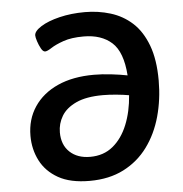

<svg xmlns="http://www.w3.org/2000/svg" viewBox="-51 -757 775 811"><g transform="rotate(-5 336.0 -351.0)"><path d="M297 5Q215 5 164 -24Q113 -53 88.5 -101Q64 -149 64 -206Q64 -276 99.5 -329Q135 -382 199.5 -411Q264 -440 353 -440Q388 -440 426.5 -435.5Q465 -431 495 -425Q488 -525 443.5 -565Q399 -605 324 -605Q272 -605 238 -593Q204 -581 185 -568.5Q166 -556 157 -556Q148 -556 140 -570.5Q132 -585 126.5 -602Q121 -619 121 -627Q121 -645 151 -664Q181 -683 230.5 -695Q280 -707 338 -707Q395 -707 447 -691Q499 -675 538.5 -639Q578 -603 601 -542Q624 -481 624 -392Q624 -312 604 -240Q584 -168 543.5 -113Q503 -58 441.5 -26.5Q380 5 297 5ZM189 -210Q189 -157 221.5 -126.5Q254 -96 308 -96Q365 -96 404.5 -128.5Q444 -161 466.5 -216.5Q489 -272 494 -341Q472 -345 441 -348Q410 -351 384 -351Q313 -351 270 -331Q227 -311 208 -279Q189 -247 189 -210Z"/></g></svg>

Font: Asap SemiBold
Style: Italic
Weight: 600
Italic angle: -6°
Designer: Pablo Cosgaya
Foundry: Omnibus-Type
Version: Version 3.001; ttfautohint (v1.8.3)